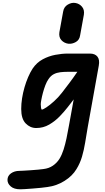

<svg xmlns="http://www.w3.org/2000/svg" viewBox="-20 -914 760 1385"><path d="M34 384Q34 354.5 59.2 336.5Q84.5 318.5 120.5 318.5Q128 318.5 150.8 317.2Q173.5 316 201.8 314Q230 312 255 309.8Q280 307.5 292.5 305.5Q332.5 301 361.2 281.2Q390 261.5 408.5 232.5Q426.5 203 438.5 165.2Q450.5 127.5 459.8 83.5Q469 39.5 477.5 -9L502.5 -146.5L511.5 -197Q500.5 -182 489.2 -167.5Q478 -153 466.5 -138.5Q444.5 -110 411.2 -75.2Q378 -40.5 335.2 -15.5Q292.5 9.5 241 9.5Q197.5 9.5 165.2 -23.8Q133 -57 133 -128Q133 -165 139.2 -205Q145.5 -245 156.8 -284Q168 -323 183 -357.8Q198 -392.5 215.5 -419.5Q245 -463 288.2 -486.2Q331.5 -509.5 379.2 -518.5Q427 -527.5 468.5 -527.5H628.5Q665.5 -527.5 683 -505.2Q700.5 -483 692.5 -440L613 2.5Q603 61.5 594.2 115Q585.5 168.5 571.5 216.2Q557.5 264 531.5 306Q502 355.5 445.2 391Q388.5 426.5 322.5 435Q304.5 438 275.8 440.8Q247 443.5 216.5 446Q186 448.5 161.2 450Q136.5 451.5 126.5 451.5Q81.5 451.5 57.8 431Q34 410.5 34 384ZM274 -162.5Q274 -153 275.8 -138.2Q277.5 -123.5 282.5 -123.5Q290.5 -123.5 315 -139.8Q339.5 -156 370.2 -183.8Q401 -211.5 427.5 -246Q454 -280 483 -318.8Q512 -357.5 538 -396H468.5Q441 -396 415.2 -393Q389.5 -390 368 -379Q346.5 -368 330 -343.5Q317.5 -326 307.2 -299.2Q297 -272.5 289.5 -244.2Q282 -216 278 -193.5Q274 -171 274 -162.5ZM473.5 -598.5Q443 -602.5 423 -624.2Q403 -646 408.5 -682L435.5 -830.5Q441 -864.5 469.2 -881Q497.5 -897.5 524 -892.5Q552.5 -888 571.5 -865.5Q590.5 -843 585 -808L558 -659.5Q553.5 -626 527.2 -611Q501 -596 473.5 -598.5Z"/></svg>

Font: Edu QLD Hand
Style: Regular
Weight: 400
Designer: Tina and Corey Anderson, Eben Sorkin
Foundry: Sorkin Type Co.
Version: Version 2.000